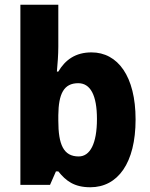

<svg xmlns="http://www.w3.org/2000/svg" viewBox="-20 -846 631 810"><path d="M226 -649V-826H66V-66H191L216 -123H226C258 -83 293 -56 361 -56C477 -56 552 -158 552 -342C552 -524 477 -625 366 -625C298 -625 255 -593 226 -544H220C223 -577 226 -616 226 -649ZM310 -495C361 -495 389 -445 389 -344C389 -240 360 -186 312 -186C248 -186 226 -236 226 -337V-360C227 -450 249 -495 310 -495Z"/></svg>

Font: Noto Sans Malayalam UI SemiCondensed ExtraBold
Style: Regular
Weight: 800
Width: 4
Designer: Jelle Bosma - Monotype Design Team
Foundry: Monotype Imaging Inc.
Version: Version 2.104